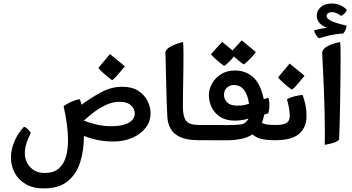

<svg xmlns="http://www.w3.org/2000/svg" viewBox="-20 -783 1980 1079"><path d="M226.1 275.9Q166 275.9 125 252Q84 228 62.7 188.5Q41.5 148.9 41.5 102.5Q41.5 59.1 60.1 13.7Q78.6 -31.7 114.3 -70.3Q125 -68.4 136.2 -57.1Q147.5 -45.9 153.3 -35.6Q137.7 -7.3 128.7 21.7Q119.6 50.8 119.6 76.7Q119.6 124.5 150.1 156.7Q180.7 189 231 189Q280.8 189 309.3 164.8Q337.9 140.6 350.1 99.1Q362.3 57.6 362.3 5.9Q362.3 -38.1 355.5 -87.2Q348.6 -136.2 337.4 -186.5Q356 -200.2 382.3 -211.7Q408.7 -223.1 427.7 -225.6Q429.2 -222.2 433.1 -212.2Q437 -202.1 438 -194.3Q489.7 -232.4 547.1 -263.9Q604.5 -295.4 667.5 -295.4Q722.2 -295.4 757.1 -272.7Q792 -250 809.1 -215.6Q826.2 -181.2 826.2 -146Q826.2 -100.6 798.3 -64.7Q770.5 -28.8 723.1 -8.3Q675.8 12.2 617.7 12.2Q571.8 12.2 529.1 3.9Q486.3 -4.4 451.7 -19.5Q451.7 64.5 429.7 131.3Q407.7 198.2 358.4 237.1Q309.1 275.9 226.1 275.9ZM607.4 -73.7Q668.5 -73.7 702.9 -93Q737.3 -112.3 737.3 -145.5Q737.3 -171.9 715.8 -191.4Q694.3 -210.9 651.9 -210.9Q613.8 -210.9 576.4 -193.6Q539.1 -176.3 506.8 -151.6Q474.6 -127 451.2 -105Q481.4 -93.3 520.8 -83.5Q560.1 -73.7 607.4 -73.7ZM609.9 -332.5Q582.5 -352.5 559.6 -373.5Q536.6 -394.5 533.2 -401.9L598.1 -479L681.6 -410.6Q649.4 -370.6 632.6 -352.5Q615.7 -334.5 609.9 -332.5Z M1099.1 4.9Q1029.8 4.9 991.9 -13.2Q954.1 -31.2 938.7 -59.8Q923.3 -88.4 920.9 -119.6Q918.9 -147 917.5 -189.2Q916 -231.4 914.8 -279.1Q913.6 -326.7 912.6 -371.1Q911.6 -415.5 910.9 -447.8Q910.2 -480 909.2 -490.7Q915 -507.3 934.8 -519Q954.6 -530.8 976.3 -537.8Q998 -544.9 1008.8 -546.4Q1009.8 -540.5 1010.3 -526.1Q1010.7 -511.7 1011 -497.3Q1011.2 -482.9 1011.2 -476.6Q1011.2 -436.5 1010.5 -385.5Q1009.8 -334.5 1008.8 -282Q1007.8 -229.5 1007.8 -183.6Q1007.8 -127.9 1025.6 -104.2Q1043.5 -80.6 1099.1 -80.6H1108.9V4.9Z M1253.9 5.4Q1213.4 5.4 1194.8 5.4Q1176.3 5.4 1169.2 5.1Q1162.1 4.9 1157.2 4.9Q1152.3 4.9 1140.4 4.9Q1128.4 4.9 1099.1 4.9H1089.4V-80.6H1099.1Q1153.3 -80.6 1181.6 -80.6Q1210 -80.6 1226.8 -80.3Q1243.7 -80.1 1263.7 -80.1Q1311.5 -80.1 1337.6 -84.7Q1363.8 -89.4 1377 -118.2Q1361.3 -110.4 1336.9 -107.7Q1312.5 -105 1300.8 -105Q1249.5 -105 1217 -126.5Q1184.6 -147.9 1169.2 -180.7Q1153.8 -213.4 1153.8 -247.6Q1153.8 -280.8 1171.1 -312.7Q1188.5 -344.7 1221.4 -365.7Q1254.4 -386.7 1300.8 -386.7Q1360.4 -386.7 1402.3 -349.6Q1444.3 -312.5 1462.4 -225.6L1488.3 -233.4Q1491.2 -226.6 1492.7 -213.6Q1494.1 -200.7 1494.1 -189.5Q1494.1 -171.4 1487.8 -146L1465.3 -139.2Q1452.6 -76.7 1420.7 -45.7Q1388.7 -14.6 1345.2 -4.6Q1301.8 5.4 1253.9 5.4ZM1527.3 4.9Q1475.1 4.9 1445.6 -2.9Q1416 -10.7 1395.5 -31.2L1437 -105Q1448.2 -91.3 1468 -85.9Q1487.8 -80.6 1527.3 -80.6H1537.1V4.9ZM1311 -189.5Q1338.4 -189.5 1348.9 -191.9Q1359.4 -194.3 1379.4 -199.7Q1372.6 -250.5 1351.1 -277.8Q1329.6 -305.2 1294.9 -305.2Q1271 -305.2 1254.9 -290Q1238.8 -274.9 1238.8 -250Q1238.8 -224.6 1257.1 -207Q1275.4 -189.5 1311 -189.5ZM1349.1 -420.9Q1323.2 -439.5 1301 -460Q1278.8 -480.5 1275.9 -487.3L1338.4 -556.2L1418 -490.7Q1397.9 -463.4 1376.2 -443.1Q1354.5 -422.9 1349.1 -420.9ZM1239.3 -412.6Q1213.4 -431.2 1191.4 -451.4Q1169.4 -471.7 1166 -479L1228.5 -547.9L1308.1 -481.9Q1280.8 -447.3 1262.7 -430.7Q1244.6 -414.1 1239.3 -412.6Z M1517.6 4.9V-80.6H1527.3Q1571.3 -80.6 1589.8 -92Q1608.4 -103.5 1608.4 -131.3Q1608.4 -151.9 1604.5 -174.1Q1600.6 -196.3 1592.8 -224.6Q1610.8 -235.8 1638.7 -242.4Q1666.5 -249 1680.7 -249.5Q1691.4 -219.2 1697 -190.9Q1702.6 -162.6 1702.6 -131.3Q1702.6 -67.4 1661.4 -31.2Q1620.1 4.9 1527.3 4.9ZM1619.6 -279.3Q1592.3 -299.3 1569.3 -320.3Q1546.4 -341.3 1543 -348.6L1607.9 -425.8L1691.4 -357.4Q1659.2 -317.4 1642.3 -299.3Q1625.5 -281.2 1619.6 -279.3Z M1772.9 -567.9Q1763.7 -573.2 1755.4 -586.7Q1747.1 -600.1 1745.1 -612.3Q1759.8 -616.7 1775.6 -620.1Q1791.5 -623.5 1817.9 -626.5Q1786.6 -639.2 1773.2 -657Q1759.8 -674.8 1759.8 -693.4Q1759.8 -721.7 1781.7 -742.4Q1803.7 -763.2 1844.7 -763.2Q1893.1 -763.2 1928.7 -729Q1925.3 -715.8 1916 -707Q1906.7 -698.2 1897 -693.8Q1883.3 -703.6 1870.8 -709.2Q1858.4 -714.8 1844.2 -714.8Q1833 -714.8 1824.2 -709.2Q1815.4 -703.6 1815.4 -691.9Q1815.4 -678.7 1839.1 -666.5Q1862.8 -654.3 1927.7 -638.7Q1927.7 -629.4 1922.1 -615.5Q1916.5 -601.6 1908.2 -594.7Q1857.9 -591.3 1821 -581.5Q1784.2 -571.8 1772.9 -567.9Z M1804.7 30.8Q1805.2 15.1 1805.4 -4.2Q1805.7 -23.4 1805.7 -44.9Q1805.7 -94.7 1804.2 -153.1Q1802.7 -211.4 1800.5 -269Q1798.3 -326.7 1795.9 -375.2Q1793.5 -423.8 1792 -455.1Q1790.5 -486.3 1790.5 -490.7Q1796.4 -509.8 1816.7 -521.2Q1836.9 -532.7 1858.9 -538.8Q1880.9 -544.9 1891.6 -546.4Q1892.6 -540.5 1893.1 -524.9Q1893.6 -509.3 1893.8 -494.4Q1894 -479.5 1894 -476.6Q1894 -452.1 1893.8 -406.5Q1893.6 -360.8 1892.8 -303.7Q1892.1 -246.6 1891.1 -188.2Q1890.1 -129.9 1888.7 -80.1Q1887.2 -30.3 1885.7 1Q1876 13.7 1849.4 21Q1822.8 28.3 1804.7 30.8Z"/></svg>

Font: Harmattan
Style: Bold
Weight: 700
Designer: George W. Nuss III and SIL International
Foundry: SIL International
Version: Version 4.000